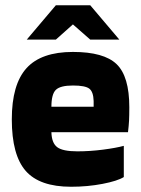

<svg xmlns="http://www.w3.org/2000/svg" viewBox="-20 -702 539 732"><path d="M25 0ZM452 -146V-27Q428 -12 371 -1Q314 10 251 10Q131 10 78 -50.5Q25 -111 25 -247Q25 -380 81 -442Q137 -504 258 -504Q376 -504 424.5 -457.5Q473 -411 473 -293Q473 -261 472 -242Q471 -223 468 -198H176Q177 -157 198 -141Q219 -125 275 -125Q323 -125 373 -131.5Q423 -138 452 -146ZM258 -376Q210 -376 193 -359.5Q176 -343 176 -295H337V-317Q336 -352 320.5 -364Q305 -376 258 -376ZM435 -551H324L258 -609L193 -551H82L193 -682H324Z"/></svg>

Font: Blinker
Style: Bold
Weight: 700
Designer: Juergen Huber
Foundry: supertype
Version: Version 1.015;PS 1.15;hotconv 1.0.88;makeotf.lib2.5.647800; 